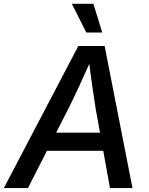

<svg xmlns="http://www.w3.org/2000/svg" viewBox="-45 -963 762 983"><path d="M-25.4 0 356 -727.5H490.7L633.3 0H518.1L444.8 -406.7Q437 -454.1 427.5 -520.8Q418 -587.4 406.7 -680.2H432.1Q391.6 -589.8 361.1 -523.4Q330.6 -457 305.2 -406.7L98.1 0ZM148.9 -190.9 164.1 -283.7H537.6L522.5 -190.9ZM397 -796.4 322.8 -943.4H433.1L478.5 -796.4Z"/></svg>

Font: Inter 20pt Medium
Style: Italic
Weight: 500
Italic angle: -9.3988°
Version: Version 4.001;git-66647c0bb